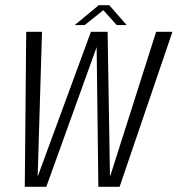

<svg xmlns="http://www.w3.org/2000/svg" viewBox="-20 -716 681 736"><path d="M75 0H157.5L350.5 -535.5L357 0H438.5L641 -594H578.5L403 -42.5H401.5L392.5 -594H328.5L125.5 -42H124.5L141 -594H80.5ZM266.5 -620H305L376 -677L427.5 -620H465.5L399 -696H358.5Z"/></svg>

Font: Anybody SemiCondensed Light
Style: Italic
Weight: 300
Width: 4
Italic angle: -10°
Version: Version 1.113;gftools[0.9.25]